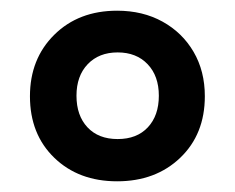

<svg xmlns="http://www.w3.org/2000/svg" viewBox="-20 -746 440 359"><path d="M199 -407Q127 -407 81.5 -451Q36 -495 36 -566Q36 -636 81.5 -681Q127 -726 199 -726Q247 -726 284 -705.5Q321 -685 342 -649Q363 -613 363 -566Q363 -495 317 -451Q271 -407 199 -407ZM200 -486Q236 -486 256.5 -508Q277 -530 277 -567Q277 -604 256 -626Q235 -648 200 -648Q165 -648 144 -626Q123 -604 123 -567Q123 -530 143.5 -508Q164 -486 200 -486Z"/></svg>

Font: Noto Serif Telugu ExtraBold
Style: Regular
Weight: 800
Designer: Jelle Bosma - Monotype Design Team
Foundry: Monotype Imaging Inc.
Version: Version 2.005; ttfautohint (v1.8.4.7-5d5b)